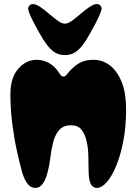

<svg xmlns="http://www.w3.org/2000/svg" viewBox="-20 -907 665 941"><path d="M454 14Q435 14 424.5 -6Q414 -26 414 -81Q414 -109 413 -145Q412 -181 404.5 -215Q397 -249 379.5 -271Q362 -293 329 -293Q290 -293 269.5 -269Q249 -245 240 -208Q231 -171 226 -130Q221 -89 211 -55Q203 -24 188.5 -5Q174 14 153 14Q131 14 115.5 -5.5Q100 -25 89 -61Q76 -107 62.5 -169Q49 -231 40 -302Q31 -373 31 -446Q31 -526 69.5 -570Q108 -614 160 -614Q191 -614 219.5 -598.5Q248 -583 269 -551Q274 -543 278.5 -537.5Q283 -532 291 -532Q299 -532 305 -539.5Q311 -547 321 -558Q344 -584 371 -599Q398 -614 438 -614Q482 -614 518 -587Q554 -560 576 -506Q598 -452 598 -370Q598 -289 585 -219Q572 -149 550.5 -96.5Q529 -44 504 -15Q479 14 454 14ZM298 -791Q313 -791 333 -805.5Q353 -820 375 -839Q397 -858 418 -872.5Q439 -887 455 -887Q466 -887 472 -880Q478 -873 478 -866Q478 -857 469.5 -837Q461 -817 448.5 -793Q436 -769 424 -748Q412 -727 405 -715Q381 -676 356.5 -656.5Q332 -637 298 -637Q264 -637 239.5 -656.5Q215 -676 191 -715Q185 -725 173 -745.5Q161 -766 148.5 -790Q136 -814 127 -834.5Q118 -855 118 -865Q118 -873 124.5 -880Q131 -887 141 -887Q157 -887 178 -872.5Q199 -858 221 -839Q243 -820 263 -805.5Q283 -791 298 -791Z"/></svg>

Font: Matemasie
Style: Regular
Weight: 400
Designer: Adam Yeo
Version: Version 1.001; ttfautohint (v1.8.4.7-5d5b)